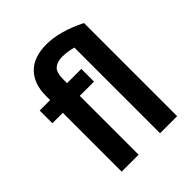

<svg xmlns="http://www.w3.org/2000/svg" viewBox="-200 -840 962 962"><g transform="rotate(-45 281.0 -359.0)"><path d="M325 -417H224V0H104V-417H30V-507H104V-537Q104 -622 151 -670Q198 -718 289.5 -718Q381 -718 497 -660V0H376V-607Q337 -618 300.5 -618Q264 -618 244 -600.5Q224 -583 224 -536V-507H325Z"/></g></svg>

Font: Hind Mysuru SemiBold
Style: Regular
Weight: 600
Designer: Manushi Parikh, Hitesh Malaviya
Foundry: Indian Type Foundry
Version: Version 0.703;PS 1.0;hotconv 1.0.86;makeotf.lib2.5.63406